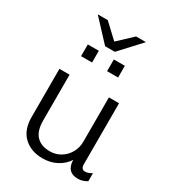

<svg xmlns="http://www.w3.org/2000/svg" viewBox="-217 -1033 1051 1163"><g transform="rotate(30 309.0 -451.5)"><path d="M154 -191Q154 -118 187.5 -83.5Q221 -49 282 -49Q322 -49 355.5 -69Q389 -89 409 -124Q429 -159 429 -202V-511H500V-83Q500 -66 507.5 -57.5Q515 -49 527 -49Q548 -49 575 -65V-9Q545 10 511 10Q433 10 431 -75Q405 -35 361.5 -12.5Q318 10 265 10Q184 10 133.5 -37Q83 -84 83 -175V-511H154ZM288 -820 387 -913H456L322 -768H254L119 -913H189ZM235 -643H158V-725H235ZM417 -643H340V-725H417Z"/></g></svg>

Font: Chivo Light
Style: Regular
Weight: 300
Designer: Hector Gatti
Foundry: Omnibus-Type
Version: Version 1.007